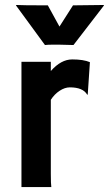

<svg xmlns="http://www.w3.org/2000/svg" viewBox="-20 -762 444 782"><path d="M187 -54.7Q187 -12.7 189 0H67.4V-510.3H187V-472.7Q228.5 -520 274.2 -520Q319.8 -520 346.2 -508.8L337.4 -377.4L335.4 -376Q318.4 -406.2 264.6 -406.2Q244.1 -406.2 222.9 -392.3Q201.7 -378.4 187 -355.5ZM220.2 -580.1H195.3Q174.8 -580.1 163.1 -578.6L44.9 -740.2L46.4 -741.7Q69.8 -740.2 174.8 -740.2L222.2 -653.8L277.3 -740.2L401.9 -741.7L403.8 -740.2L279.3 -578.6Z"/></svg>

Font: HammersmithOne
Style: Regular
Weight: 400
Designer: Nicole Fally
Foundry: Nicole Fally
Version: Version 1.003